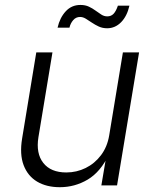

<svg xmlns="http://www.w3.org/2000/svg" viewBox="-20 -761 629 788"><path d="M225.6 7.3Q170.9 7.3 132.3 -15.6Q93.8 -38.6 76.9 -83.3Q60.1 -127.9 70.8 -192.9L128.9 -545.9H195.3L137.7 -197.8Q127 -131.3 157.7 -92.3Q188.5 -53.2 252 -53.2Q294.4 -53.2 331.5 -71.5Q368.7 -89.8 394.5 -124Q420.4 -158.2 428.2 -205.6L484.4 -545.9H550.8L460.4 0H396L417.5 -127.4H427.2Q392.6 -55.2 339.8 -23.9Q287.1 7.3 225.6 7.3ZM419.9 -645Q400.9 -645 385.5 -652.1Q370.1 -659.2 356.9 -668.2Q343.8 -677.2 332 -684.3Q320.3 -691.4 308.6 -691.4Q291.5 -691.4 280.3 -678.2Q269 -665 265.1 -647.5H216.3Q225.6 -688.5 249.8 -714.6Q273.9 -740.7 310.1 -740.7Q330.1 -740.7 345 -733.6Q359.9 -726.6 372.1 -717.5Q384.3 -708.5 395.8 -701.2Q407.2 -693.8 420.4 -693.8Q436 -693.8 446 -704.3Q456.1 -714.8 463.9 -737.8H511.2Q501.5 -694.8 477.1 -669.9Q452.6 -645 419.9 -645Z"/></svg>

Font: Inter Light
Style: Italic
Weight: 300
Italic angle: -9.3988°
Designer: Rasmus Andersson
Foundry: rsms
Version: Version 4.001;git-66647c0bb